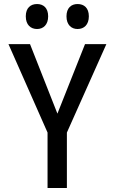

<svg xmlns="http://www.w3.org/2000/svg" viewBox="-20 -933 570 953"><path d="M365 -789C397 -789 421 -810 421 -852C421 -894 397 -913 365 -913C334 -913 310 -894 310 -852C310 -810 334 -789 365 -789ZM164 -789C195 -789 219 -810 219 -852C219 -894 195 -913 164 -913C132 -913 108 -894 108 -852C108 -810 132 -789 164 -789ZM216 0H312V-275L508 -714H402L265 -369L129 -714H22L216 -275Z"/></svg>

Font: Noto Sans Mono Condensed Medium
Style: Regular
Weight: 500
Width: 3
Designer: Monotype Design Team
Foundry: Monotype Imaging Inc.
Version: Version 2.014